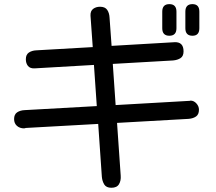

<svg xmlns="http://www.w3.org/2000/svg" viewBox="-20 -847 1040 925"><path d="M795.9 -674.8Q761.7 -674.8 761.7 -710.9V-791Q761.7 -827.1 795.9 -827.1Q830.1 -827.1 830.1 -791V-710.9Q830.1 -674.8 795.9 -674.8ZM907.2 -674.8Q873 -674.8 873 -710.9V-791Q873 -827.1 907.2 -827.1Q940.4 -827.1 940.4 -791V-710.9Q940.4 -674.8 907.2 -674.8ZM516.6 57.6Q492.2 57.6 482.4 42Q472.7 26.4 470.7 4.9L453.1 -250L103.5 -230.5L101.6 -229.5H99.6L96.7 -228.5Q75.2 -228.5 61.5 -240.7Q47.9 -252.9 47.9 -273.4Q47.9 -295.9 62.5 -305.7Q77.1 -315.4 97.7 -316.4L446.3 -335.9L432.6 -534.2L146.5 -517.6Q125 -516.6 114.7 -529.3Q104.5 -542 104.5 -561.5Q104.5 -584 119.1 -593.8Q133.8 -603.5 154.3 -604.5L426.8 -620.1L416 -771.5Q415 -793.9 428.7 -804.2Q442.4 -814.5 461.9 -814.5Q486.3 -814.5 496.6 -799.3Q506.8 -784.2 507.8 -761.7L517.6 -626L819.3 -643.6Q864.3 -646.5 864.3 -599.6Q864.3 -576.2 849.6 -566.9Q835 -557.6 813.5 -555.7L523.4 -539.1L537.1 -340.8L895.5 -361.3L897.5 -362.3Q914.1 -362.3 926.3 -348.6Q938.5 -335 938.5 -318.4Q938.5 -295.9 924.8 -286.1Q911.1 -276.4 889.6 -274.4L543.9 -254.9L561.5 -1Q563.5 23.4 553.2 40.5Q543 57.6 516.6 57.6Z"/></svg>

Font: Kosugi Maru
Style: Regular
Weight: 400
Designer: MOTOYA
Version: Version 4.002